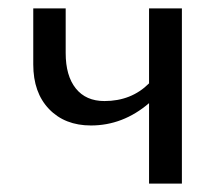

<svg xmlns="http://www.w3.org/2000/svg" viewBox="-20 -436 527 456"><path d="M334 -416H412V0H334V-191Q272 -138 196 -138Q134 -138 96.5 -177Q59 -216 59 -283V-416H136V-310Q136 -256 160 -226Q184 -196 228 -196Q292 -196 334 -238Z"/></svg>

Font: EauTestText Medium
Style: Regular
Weight: 500
Designer: Christian Thalmann (Catharsis Fonts)
Version: Version 0.001;PS 000.001;hotconv 1.0.88;makeotf.lib2.5.64775